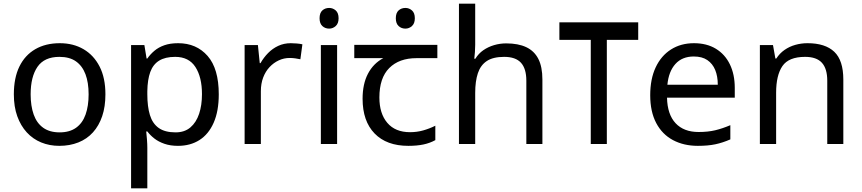

<svg xmlns="http://www.w3.org/2000/svg" viewBox="-20 -780 4669 1040"><path d="M551 -269Q551 -202 533.5 -150.5Q516 -99 483.5 -63Q451 -27 404.5 -8.5Q358 10 301 10Q248 10 203 -8.5Q158 -27 125 -63Q92 -99 73.5 -150.5Q55 -202 55 -269Q55 -358 85 -419.5Q115 -481 171 -513.5Q227 -546 304 -546Q377 -546 432.5 -513.5Q488 -481 519.5 -419.5Q551 -358 551 -269ZM146 -269Q146 -206 162.5 -159.5Q179 -113 214 -88Q249 -63 303 -63Q357 -63 392 -88Q427 -113 443.5 -159.5Q460 -206 460 -269Q460 -333 443 -378Q426 -423 391.5 -447.5Q357 -472 302 -472Q220 -472 183 -418Q146 -364 146 -269Z M945 -546Q1044 -546 1104.5 -477Q1165 -408 1165 -269Q1165 -178 1137.5 -115.5Q1110 -53 1060.5 -21.5Q1011 10 944 10Q903 10 871 -1Q839 -12 816.5 -29.5Q794 -47 778 -68H772Q774 -51 776 -25Q778 1 778 20V240H690V-536H762L774 -463H778Q794 -486 816.5 -505Q839 -524 870.5 -535Q902 -546 945 -546ZM929 -472Q875 -472 842 -451.5Q809 -431 794 -390Q779 -349 778 -286V-269Q778 -203 792 -157Q806 -111 839.5 -87Q873 -63 931 -63Q980 -63 1011.5 -90Q1043 -117 1058.5 -163.5Q1074 -210 1074 -270Q1074 -362 1038.5 -417Q1003 -472 929 -472Z M1555 -546Q1570 -546 1587.5 -544.5Q1605 -543 1618 -540L1607 -459Q1594 -462 1578.5 -464Q1563 -466 1549 -466Q1518 -466 1490 -453Q1462 -440 1440 -416.5Q1418 -393 1405.5 -360Q1393 -327 1393 -286V0H1305V-536H1377L1387 -438H1391Q1408 -468 1432 -492.5Q1456 -517 1487 -531.5Q1518 -546 1555 -546Z M1806 -536V0H1718V-536ZM1763 -737Q1783 -737 1798.5 -723.5Q1814 -710 1814 -681Q1814 -653 1798.5 -639Q1783 -625 1763 -625Q1741 -625 1726 -639Q1711 -653 1711 -681Q1711 -710 1726 -723.5Q1741 -737 1763 -737Z M2176 -737Q2196 -737 2211.5 -723.5Q2227 -710 2227 -681Q2227 -653 2211.5 -639Q2196 -625 2176 -625Q2154 -625 2139 -639Q2124 -653 2124 -681Q2124 -710 2139 -723.5Q2154 -737 2176 -737ZM2192 10Q2074 10 2009 -57Q1944 -124 1944 -245Q1944 -325 1973 -380.5Q2002 -436 2056 -465H1899V-537H2349V-465H2236Q2142 -465 2088.5 -411.5Q2035 -358 2035 -252Q2035 -165 2078 -114.5Q2121 -64 2201 -64Q2238 -64 2272 -73.5Q2306 -83 2338 -99V-21Q2309 -5 2274 2.5Q2239 10 2192 10Z M2554 -537Q2554 -518 2552.5 -498Q2551 -478 2549 -462H2555Q2572 -490 2598 -508Q2624 -526 2656 -535.5Q2688 -545 2722 -545Q2787 -545 2830.5 -524.5Q2874 -504 2896 -461Q2918 -418 2918 -349V0H2831V-343Q2831 -408 2802 -440Q2773 -472 2711 -472Q2651 -472 2617 -449.5Q2583 -427 2568.5 -383.5Q2554 -340 2554 -277V0H2466V-760H2554Z M3437 -659V-564H3267V0H3180V-564H3010V-659Z M3739 -546Q3808 -546 3857.5 -516Q3907 -486 3933.5 -431.5Q3960 -377 3960 -304V-251H3593Q3595 -160 3639.5 -112.5Q3684 -65 3764 -65Q3815 -65 3854.5 -74.5Q3894 -84 3936 -102V-25Q3895 -7 3855 1.5Q3815 10 3760 10Q3684 10 3625.5 -21Q3567 -52 3534.5 -113.5Q3502 -175 3502 -264Q3502 -352 3531.5 -415Q3561 -478 3614.5 -512Q3668 -546 3739 -546ZM3738 -474Q3675 -474 3638.5 -433.5Q3602 -393 3595 -321H3868Q3868 -367 3854 -401Q3840 -435 3811.5 -454.5Q3783 -474 3738 -474Z M4354 -546Q4450 -546 4499 -499.5Q4548 -453 4548 -349V0H4461V-343Q4461 -408 4432 -440Q4403 -472 4341 -472Q4252 -472 4218 -422Q4184 -372 4184 -278V0H4096V-536H4167L4180 -463H4185Q4203 -491 4229.5 -509.5Q4256 -528 4288 -537Q4320 -546 4354 -546Z"/></svg>

Font: uguzrati05
Style: Book
Weight: 400
Designer: Jelle Bosma - Monotype Design Team, Universal Thirst
Foundry: Monotype Imaging Inc.
Version: Version 2.106